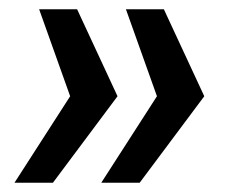

<svg xmlns="http://www.w3.org/2000/svg" viewBox="-20 -471 500 413"><path d="M64.2 -451H145.9L232.8 -264L93.9 -78H11.2L130.9 -264ZM250.9 -451H332.5L419.4 -264L280.5 -78H197.9L317.6 -264Z"/></svg>

Font: Genos Thin
Style: Italic
Weight: 100
Italic angle: -8°
Designer: Robert E. Leuschke
Foundry: Robert E. Leuschke
Version: Version 1.010